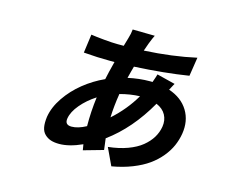

<svg xmlns="http://www.w3.org/2000/svg" viewBox="-98 -782 1152 966"><g transform="rotate(15 478.0 -299.5)"><path d="M486.5 -190Q556.5 -252.5 602.6 -331Q553.3 -329.5 499.3 -315Q488.6 -249.6 486.5 -190ZM308.6 -94.1Q342.3 -94.1 384.2 -116.8Q383.5 -192.1 393.5 -269.2Q347.7 -239.7 315.9 -201.9Q284.1 -164.1 278.4 -128.9Q272.7 -94.1 308.6 -94.1ZM659.1 -459.9 754.3 -436.1Q752.5 -432.9 749.5 -427.4Q746.4 -421.9 742.4 -413.9Q738.3 -405.9 735.4 -400.9Q803.6 -377.8 835.8 -325.1Q867.9 -272.4 856.5 -203.1Q850.9 -170.1 837.4 -139.4Q823.9 -108.7 799.4 -78.8Q774.9 -49 741.5 -25Q708.1 -1.1 660.2 17.9Q612.2 36.9 554.3 46.9L512.1 -43Q568.2 -49 612.6 -65.3Q657 -81.7 685.2 -104.8Q713.4 -127.8 729.8 -154.8Q746.1 -181.8 751.1 -212Q756.7 -246.4 741.8 -274Q726.9 -301.5 692.5 -316.1Q608 -168 490.4 -82Q491.1 -74.6 494 -54.3Q496.8 -34.1 497.9 -23.1L394.9 6Q392.4 -11 389.9 -24.1Q323.2 6 271 6Q246.4 6 228 0.2Q209.5 -5.7 195.3 -19.4Q181.1 -33 177 -55.2Q172.9 -77.4 177.2 -110.1Q185.7 -161.9 220.3 -212.7Q255 -263.5 304.2 -303.1Q353.3 -342.7 411.2 -369Q417.6 -401.3 433.9 -464.1H410.9Q345.9 -464.1 272.7 -470.2L285.9 -567.1Q311.1 -563.2 354.9 -559.1Q398.8 -555 425.8 -555H457.7L470.2 -598Q478.3 -623.9 480.1 -646L595.5 -644.2Q589.1 -632.5 576 -599.1Q575.3 -596.2 561.4 -557.9Q708.8 -565.7 831.3 -593L816.1 -495Q691.8 -475.1 534.4 -467Q532.7 -459.9 526.5 -438Q520.2 -416.2 517.8 -404.1Q576 -416.9 631 -416.9H644.9Q656.6 -449.6 659.1 -459.9Z"/></g></svg>

Font: Karasuma Gothic
Style: Bold Italic
Weight: 700
Italic angle: 9.39998°
Designer: Rasmus Andersson / Ryoko Nishizuka
Foundry: Genbu
Version: Version 1.00